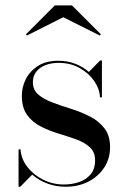

<svg xmlns="http://www.w3.org/2000/svg" viewBox="-20 -700 482 730"><path d="M50.5 10V-132H58Q60.5 -95.5 84.2 -65Q108 -34.5 144.8 -16.5Q181.5 1.5 223 1.5Q252.5 1.5 279.8 -7.5Q307 -16.5 324.2 -36.8Q341.5 -57 341.5 -90.5Q341.5 -122 321.5 -140.2Q301.5 -158.5 269.8 -170Q238 -181.5 202.2 -192.2Q166.5 -203 134.8 -219.2Q103 -235.5 83 -263Q63 -290.5 63 -336.5Q63 -368.5 78 -398.8Q93 -429 123.8 -449Q154.5 -469 202 -469Q237.5 -469 267 -457.2Q296.5 -445.5 318 -426.5L360.5 -470H367.5V-330H360Q359 -361.5 338.5 -391.5Q318 -421.5 283 -441.2Q248 -461 203 -461Q175.5 -461 153.2 -452.5Q131 -444 118 -427.5Q105 -411 105 -387.5Q105 -358 126 -340.2Q147 -322.5 180.5 -310Q214 -297.5 251.5 -285.8Q289 -274 322.5 -256.8Q356 -239.5 377.2 -212Q398.5 -184.5 398.5 -141Q398.5 -96.5 376 -62.5Q353.5 -28.5 315.5 -9.2Q277.5 10 229.5 10Q192.5 10 159.8 -2.2Q127 -14.5 102.5 -36L57 10ZM82.5 -565 78.5 -569.5 188.5 -679.5H253.5L363.5 -569.5L359.5 -565L220.5 -634.5Z"/></svg>

Font: Bodoni Moda 28pt
Style: Regular
Weight: 400
Designer: Owen Earl
Foundry: indestructible type
Version: Version 2.005